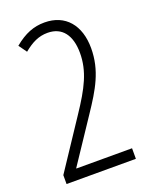

<svg xmlns="http://www.w3.org/2000/svg" viewBox="-137 -798 685 872"><g transform="rotate(-20 205.5 -362.0)"><path d="M31 -43V0H366V-51H97V-53L237 -263C300 -357 347 -434 347 -542C347 -653 288 -724 187 -724C135 -724 91 -707 40 -665L68 -626C107 -658 141 -675 184 -675C255 -675 292 -624 292 -539C292 -451 256 -381 187 -278Z"/></g></svg>

Font: Noto Sans Devanagari UI ExtraCondensed Light
Style: Regular
Weight: 300
Width: 2
Designer: Jelle Bosma - Monotype Design Team
Foundry: Monotype Imaging Inc.
Version: Version 2.004